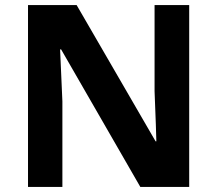

<svg xmlns="http://www.w3.org/2000/svg" viewBox="-20 -734 853 754"><path d="M723 0H531L220 -540H216Q218 -489 220.5 -438Q223 -387 225 -336V0H90V-714H281L591 -179H594Q593 -212 592 -245Q591 -278 589.5 -310.5Q588 -343 587 -376V-714H723Z"/></svg>

Font: Noto Sans Gunjala Gondi
Style: Regular
Weight: 400
Designer: Ek Type
Foundry: Ek Type
Version: Version 1.004